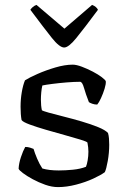

<svg xmlns="http://www.w3.org/2000/svg" viewBox="-20 -764 521 784"><path d="M217 0Q192 0 165 -9.5Q138 -19 114 -32Q90 -45 74 -57Q58 -69 56 -75Q57 -97 65.5 -122.5Q74 -148 83 -164Q94 -164 103 -161Q112 -158 117 -156Q122 -139 131.5 -116.5Q141 -94 153 -76Q180 -68 220 -68Q247 -68 277.5 -71Q308 -74 331 -83Q335 -92 338 -109.5Q341 -127 341 -145Q341 -153 340 -162.5Q339 -172 337 -182Q334 -186 308 -194Q282 -202 244 -212.5Q206 -223 168 -234Q130 -245 101.5 -255.5Q73 -266 68 -274Q64 -296 64 -328Q64 -359 69 -388Q74 -417 82 -436Q99 -447 133 -462Q167 -477 206 -488.5Q245 -500 277 -500Q292 -500 314.5 -491.5Q337 -483 359 -471.5Q381 -460 396 -448.5Q411 -437 412 -432Q413 -421 407 -401.5Q401 -382 392.5 -363.5Q384 -345 377 -337Q366 -337 356.5 -340.5Q347 -344 343 -347Q330 -380 323 -405Q316 -430 307 -430Q283 -430 252.5 -427.5Q222 -425 194.5 -421.5Q167 -418 153 -415Q150 -403 148.5 -387Q147 -371 147 -357Q147 -332 151 -314Q154 -311 179 -304Q204 -297 240 -288Q276 -279 313.5 -268Q351 -257 380.5 -245Q410 -233 421 -221Q424 -211 425 -198.5Q426 -186 426 -173Q426 -140 420 -106.5Q414 -73 408 -61Q392 -49 360.5 -34.5Q329 -20 290.5 -10Q252 0 217 0ZM242 -570Q223 -570 191.5 -609.5Q160 -649 104 -724Q106 -728 113 -734.5Q120 -741 129 -744L243 -647L356 -744Q374 -737 380 -724Q322 -646 291 -608Q260 -570 242 -570Z"/></svg>

Font: Texturina Light
Style: Regular
Weight: 300
Designer: Guillermo Torres Carreño
Foundry: Omnibus-Type
Version: Version 1.002; ttfautohint (v1.8.3)